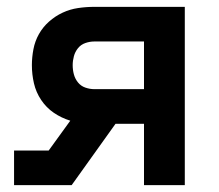

<svg xmlns="http://www.w3.org/2000/svg" viewBox="-20 -540 640 560"><path d="M21 0V-101H122L185 -188Q159 -196 137 -211Q115 -226 100 -248.5Q85 -271 79 -297Q73 -323 73 -350Q73 -373 77.5 -396.5Q82 -420 93.5 -440.5Q105 -461 123 -477Q141 -493 162.5 -503Q184 -513 207.5 -516.5Q231 -520 255 -520H519V0H400V-179H317L189 0ZM255 -280H400V-419H255Q242 -419 229 -414.5Q216 -410 207.5 -399.5Q199 -389 195.5 -376Q192 -363 192 -350Q192 -336 195.5 -323Q199 -310 207.5 -299.5Q216 -289 229 -284.5Q242 -280 255 -280Z"/></svg>

Font: R Plex Mono
Style: Bold
Weight: 700
Monospace: yes
Designer: Belleve Invis
Foundry: Belleve Invis
Version: Version 31.8.0